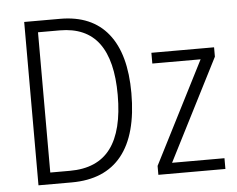

<svg xmlns="http://www.w3.org/2000/svg" viewBox="-51 -775 1033 836"><g transform="rotate(-5 465.5 -357.0)"><path d="M229 0H84V-714H241Q379 -714 450.5 -625Q522 -536 522 -365Q522 -184 448 -92Q374 0 229 0ZM235 -664H140V-51H226Q346 -51 404 -128.5Q462 -206 462 -362Q462 -513 406 -588.5Q350 -664 235 -664ZM608 0V-39L835 -485H624V-532H898V-491L672 -47H901V0Z"/></g></svg>

Font: Noto Sans Display Light Narrow
Style: Regular
Weight: 300
Width: 4
Designer: Monotype Design team
Foundry: Monotype Imaging Inc.
Version: Version 1.000